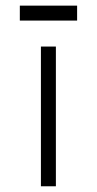

<svg xmlns="http://www.w3.org/2000/svg" viewBox="-20 -651 338 671"><path d="M249.5 -579.1H49.3V-631.3H249.5ZM175.3 0H123V-488.3H175.3Z"/></svg>

Font: SaysetthaMai
Style: Regular
Weight: 400
Designer: John M. Durdin
Foundry: Lao Script for Windows
Version: Version 1.101